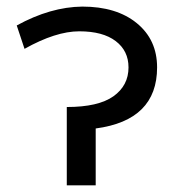

<svg xmlns="http://www.w3.org/2000/svg" viewBox="-20 -555 528 577"><path d="M452.1 -352.5Q452.1 -193.4 267.6 -168.9V2H180.7V-233.4Q275.4 -233.4 320.8 -265.6Q366.2 -297.9 366.2 -352.5Q366.2 -402.3 327.6 -431.6Q289.1 -460.9 218.3 -460.9Q147.5 -460.9 53.7 -408.2L30.3 -478.5Q131.8 -534.2 227.5 -535.2Q330.1 -535.2 391.1 -485.4Q452.1 -435.5 452.1 -352.5Z"/></svg>

Font: Gen Shin Gothic Regular
Style: Regular
Weight: 400
Designer: [Source Han Sans]
Ryoko NISHIZUKA  (kana & ideographs); Paul D. Hunt (Latin, Greek & Cyrillic); Wenlong ZHANG  (bopomofo
Version: Version 1.002.20150607